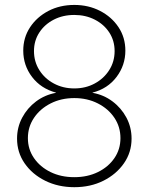

<svg xmlns="http://www.w3.org/2000/svg" viewBox="-20 -757 608 786"><path d="M284.2 9.3Q218.3 9.3 165 -17.1Q111.8 -43.5 80.8 -88.4Q49.8 -133.3 49.8 -189.5Q49.8 -235.8 70.8 -275.4Q91.8 -314.9 127.7 -341.8Q163.6 -368.7 209 -377V-377.9Q147.5 -394.5 111.3 -441.9Q75.2 -489.3 75.2 -549.8Q75.2 -603 103 -645.3Q130.9 -687.5 178 -712.2Q225.1 -736.8 284.2 -736.8Q342.3 -736.8 389.6 -712.4Q437 -688 465.1 -645.8Q493.2 -603.5 493.2 -549.8Q493.2 -489.7 457 -441.9Q420.9 -394 358.9 -377.9V-377Q404.3 -369.1 440.4 -342Q476.6 -314.9 497.6 -275.4Q518.6 -235.8 518.6 -189.5Q518.6 -133.3 487.3 -88.4Q456.1 -43.5 403.3 -17.1Q350.6 9.3 284.2 9.3ZM284.2 -31.7Q338.4 -31.7 381.1 -52.7Q423.8 -73.7 448.5 -109.9Q473.1 -146 473.1 -191.4Q473.1 -237.8 448.2 -274.9Q423.3 -312 380.4 -333.7Q337.4 -355.5 284.2 -355.5Q230.5 -355.5 187.5 -333.7Q144.5 -312 119.4 -274.9Q94.2 -237.8 94.2 -191.4Q94.2 -146 119.1 -109.9Q144 -73.7 186.8 -52.7Q229.5 -31.7 284.2 -31.7ZM284.2 -395Q330.6 -395 367.9 -415.3Q405.3 -435.5 427.2 -470.2Q449.2 -504.9 449.2 -547.9Q449.2 -590.3 427.5 -623.8Q405.8 -657.2 368.2 -676.5Q330.6 -695.8 284.2 -695.8Q237.3 -695.8 200 -676.5Q162.6 -657.2 140.9 -623.8Q119.1 -590.3 119.1 -547.9Q119.1 -504.9 140.9 -470.2Q162.6 -435.5 200.2 -415.3Q237.8 -395 284.2 -395Z"/></svg>

Font: Inter 24pt ExtraLight
Style: Regular
Weight: 250
Designer: Rasmus Andersson
Foundry: rsms
Version: Version 4.001;git-66647c0bb